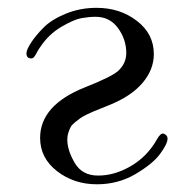

<svg xmlns="http://www.w3.org/2000/svg" viewBox="-20 -462 498 493"><path d="M47.9 -325.2Q47.9 -334 59.8 -352.5Q71.8 -371.1 92.3 -391.6Q112.8 -412.1 149.4 -427Q186 -441.9 228 -441.9Q288.1 -441.9 331.5 -408.4Q375 -375 375 -323.2Q375 -283.2 345.9 -249Q316.9 -214.8 259.8 -191.9Q254.9 -189.9 240.5 -184.1Q226.1 -178.2 220.5 -176Q214.8 -173.8 202.9 -168Q190.9 -162.1 186 -158.4Q181.2 -154.8 173.1 -148.4Q165 -142.1 161.6 -136Q158.2 -129.9 155.5 -121.3Q152.8 -112.8 152.8 -104Q152.8 -76.2 171.9 -43.7Q190.9 -11.2 231.9 -11.2Q272 -11.2 311 -32.7Q350.1 -54.2 374 -89.8Q377 -93.8 380.9 -100.8Q384.8 -107.9 387 -110.8Q389.2 -113.8 392.1 -116.5Q395 -119.1 397.9 -119.1Q401.9 -119.1 406 -115.5Q410.2 -111.8 410.2 -106Q410.2 -92.8 391.1 -66.9Q372.1 -41 327.6 -14.9Q283.2 11.2 229 11.2Q169.9 11.2 126.5 -22.5Q83 -56.2 83 -107.9Q83 -191.9 198.2 -237.8Q266.1 -264.6 283.2 -279.8Q304.2 -298.8 304.2 -326.2Q304.2 -360.4 283.2 -389.6Q262.2 -418.9 225.1 -418.9Q209 -418.9 189.5 -415.5Q169.9 -412.1 137.5 -393.1Q105 -374 83 -340.8Q79.1 -335.9 74.5 -326.9Q69.8 -317.9 66.9 -314.9Q64 -312 60.1 -312Q47.9 -312 47.9 -325.2Z"/></svg>

Font: CMU Serif Upright Italic
Style: UprightItalic
Weight: 500
Version: Version 0.7.0